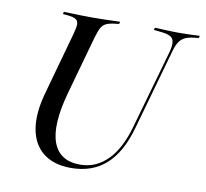

<svg xmlns="http://www.w3.org/2000/svg" viewBox="-69 -647 786 733"><g transform="rotate(10 324.0 -280.5)"><path d="M250.8 11.3Q183.9 11.3 143.1 -21Q102.4 -53.2 92.3 -112.9Q82.3 -172.6 105.6 -254.8L171.8 -492.7Q179 -518.5 179.4 -531.9Q179.8 -545.2 170.6 -551.6Q161.3 -558.1 138.7 -560.5L119.4 -562.1L121 -571Q133.1 -571 150.4 -570.2Q167.7 -569.4 188.7 -569Q209.7 -568.5 234.7 -568.5H233.9H234.7Q257.3 -568.5 277 -569Q296.8 -569.4 312.5 -570.2Q328.2 -571 339.5 -571L337.1 -562.1L323.4 -560.5Q300 -558.1 287.5 -552Q275 -546 267.7 -532.3Q260.5 -518.5 253.2 -492.7L190.3 -267.7Q154.8 -139.5 179 -73.4Q203.2 -7.3 283.1 -7.3Q344.4 -7.3 389.5 -52.8Q434.7 -98.4 458.9 -186.3L546 -492.7Q554.8 -527.4 546 -541.5Q537.1 -555.6 506.5 -558.9L471.8 -562.9L474.2 -571.8Q491.9 -571 518.1 -569.8Q544.4 -568.5 570.2 -568.5Q596 -568.5 615.7 -569.4Q635.5 -570.2 648.4 -571L646 -562.1L625 -559.7Q604 -557.3 590.7 -550Q577.4 -542.7 569.4 -529.4Q561.3 -516.1 554.8 -492.7L467.7 -183.9Q440.3 -84.7 386.7 -36.7Q333.1 11.3 250.8 11.3Z"/></g></svg>

Font: Playfair 144pt SemiCondensed
Style: Italic
Weight: 400
Width: 4
Italic angle: -15.6°
Designer: Claus Eggers Sørensen
Foundry: Claus Eggers Sørensen
Version: Version 2.203